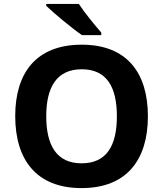

<svg xmlns="http://www.w3.org/2000/svg" viewBox="-20 -1020 836 984"><path d="M384 -1000H217V-990C255 -953 349 -875 400 -840H499V-853C467 -890 413 -955 384 -1000ZM738 -424C738 -646 631 -791 399 -791C165 -791 58 -646 58 -425C58 -203 165 -56 398 -56C631 -56 738 -203 738 -424ZM217 -424C217 -574 271 -665 399 -665C527 -665 579 -574 579 -424C579 -274 527 -183 398 -183C271 -183 217 -274 217 -424Z"/></svg>

Font: Noto Sans Malayalam UI
Style: Bold
Weight: 700
Designer: Jelle Bosma - Monotype Design Team
Foundry: Monotype Imaging Inc.
Version: Version 2.104